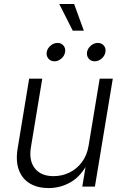

<svg xmlns="http://www.w3.org/2000/svg" viewBox="-20 -938 624 965"><path d="M224.1 7.3Q169.4 7.3 130.6 -15.6Q91.8 -38.6 75 -83.3Q58.1 -127.9 68.8 -192.4L126.5 -542.5H192.4L135.3 -197.3Q124.5 -130.4 155.3 -91.6Q186 -52.7 249 -52.7Q292 -52.7 329.1 -70.8Q366.2 -88.9 391.8 -123.3Q417.5 -157.7 425.3 -205.6L481 -542.5H546.9L457 0H393.6L414.6 -127H425.3Q390.6 -55.2 337.9 -23.9Q285.2 7.3 224.1 7.3ZM456.1 -629.9Q437 -629.9 425.8 -643.6Q414.6 -657.2 417.5 -676.3Q420.9 -695.3 436.8 -708.7Q452.6 -722.2 471.7 -722.2Q490.7 -722.2 502 -708.7Q513.2 -695.3 509.8 -676.3Q506.8 -657.2 491 -643.6Q475.1 -629.9 456.1 -629.9ZM253.4 -629.9Q234.4 -629.9 223.1 -643.6Q211.9 -657.2 214.8 -676.3Q218.3 -695.3 234.1 -708.7Q250 -722.2 269 -722.2Q288.1 -722.2 299.3 -708.7Q310.5 -695.3 307.1 -676.3Q304.2 -657.2 288.3 -643.6Q272.5 -629.9 253.4 -629.9ZM345.7 -783.7 277.8 -918H352.5L401.4 -783.7Z"/></svg>

Font: Inter 16pt Light
Style: Italic
Weight: 300
Italic angle: -9.3988°
Version: Version 4.001;git-66647c0bb